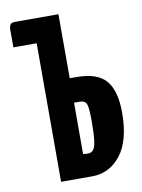

<svg xmlns="http://www.w3.org/2000/svg" viewBox="-81 -756 601 812"><g transform="rotate(-10 220.0 -350.0)"><path d="M115 0V-595H15V-671Q15 -684 20 -692Q25 -700 41 -700H227V-425H256Q346 -425 383 -381Q420 -337 420 -243Q420 -123 371.5 -61.5Q323 0 249 0ZM248 -98Q263 -98 271.5 -109Q280 -120 283.5 -149Q287 -178 287 -232Q287 -286 281 -303Q275 -320 250 -320H227V-100Q231 -99 235.5 -98.5Q240 -98 248 -98Z"/></g></svg>

Font: Yanone Kaffeesatz ExtraLight
Style: Regular
Weight: 200
Designer: Yanone (Cyrillic: Daniel Pouzeot, Huerta Tipografica, and Cyreal)
Foundry: Yanone
Version: Version 2.003